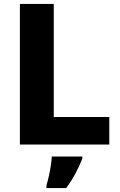

<svg xmlns="http://www.w3.org/2000/svg" viewBox="-20 -734 610 975"><path d="M81 0V-714H253V-140H535V0ZM398 72Q383 109 364 145.5Q345 182 316 221H216V207Q222 187 228 160.5Q234 134 238 107.5Q242 81 243 61H398Z"/></svg>

Font: Noto Sans Meetei Mayek ExtraBold
Style: Regular
Weight: 800
Designer: Monotype Design Team and Neelakash Kshetrimayum
Foundry: Monotype Imaging Inc.
Version: Version 2.002; ttfautohint (v1.8.4.7-5d5b)